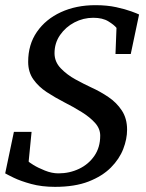

<svg xmlns="http://www.w3.org/2000/svg" viewBox="-25 -707 566 743"><path d="M188 16.1Q136.7 16.1 95.7 4.9Q54.7 -6.3 28.6 -19Q2.4 -31.7 -4.9 -36.1L28.8 -196.8H97.2L85.9 -82Q85.9 -80.1 104 -68.8Q122.1 -57.6 148.9 -46.9Q175.8 -36.1 201.2 -36.1Q244.1 -36.1 281 -53.7Q317.9 -71.3 340.3 -104Q362.8 -136.7 362.8 -182.1Q362.8 -209 343 -231.2Q323.2 -253.4 291 -273.4Q258.8 -293.5 222.2 -312Q187 -330.1 155.5 -350.8Q124 -371.6 104 -399.9Q84 -428.2 84 -467.8Q84 -534.7 117.9 -583.7Q151.9 -632.8 210.7 -659.9Q269.5 -687 344.2 -687Q389.2 -687 424.8 -679.2Q460.4 -671.4 483.6 -662.8Q506.8 -654.3 513.2 -650.9L481 -498H421.9L425.8 -599.1Q417 -610.4 394.5 -624.3Q372.1 -638.2 335.9 -638.2Q297.4 -638.2 263.2 -620.4Q229 -602.5 207.5 -571.5Q186 -540.5 186 -501Q186 -467.8 210.2 -442.6Q234.4 -417.5 267.6 -399.4Q300.8 -381.3 327.1 -369.1Q362.8 -353 394.5 -331.5Q426.3 -310.1 446.5 -279.3Q466.8 -248.5 466.8 -205.1Q466.8 -168.9 451.9 -130.4Q437 -91.8 404.1 -58.6Q371.1 -25.4 317.9 -4.6Q264.6 16.1 188 16.1Z"/></svg>

Font: Charis
Style: Italic
Weight: 400
Italic angle: -11°
Designer: Walt Agee, Miriam Martin, Annie Olsen, Victor Gaultney, Lorna Priest, Alan Ward, Bob Hallissy, Martin Hosken, Sharon Cor
Foundry: SIL Global
Version: Version 7.000